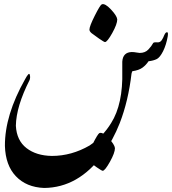

<svg xmlns="http://www.w3.org/2000/svg" viewBox="-20 -660 836 933"><path d="M794.9 -482.4Q787.6 -441.4 772.5 -411.1Q757.3 -380.9 741.7 -373Q726.1 -365.2 701.7 -362.3Q689.9 -344.2 672.4 -331.3Q654.8 -318.4 623.5 -314Q622.1 -314 619.1 -302.2Q603.5 -168.9 562 -62Q529.8 20 479 91.8Q360.4 252 194.3 253.4Q107.9 250 57.1 196.3Q6.8 143.6 3.9 49.3Q2.9 -100.1 102.1 -275.4Q121.1 -310.5 124.5 -297.4Q128.4 -284.7 124 -271.5Q58.6 -142.6 57.1 -48.8Q61 22.9 108.9 59.8Q156.7 96.7 232.4 97.7Q327.6 97.7 415.5 46.9Q480.5 2.9 520 -62Q578.1 -153.8 574.2 -314V-360.4Q577.1 -406.2 620.6 -407.2Q631.3 -407.2 642.3 -405Q653.3 -402.8 658.7 -402.8Q685.1 -402.8 700.7 -419.2Q716.3 -435.5 724.6 -451.2Q727.5 -455.6 746.6 -454.1Q758.8 -454.1 766.1 -465.1Q773.4 -476.1 777.8 -488.3Q785.2 -505.9 793.5 -502.9Q797.9 -501.5 794.9 -482.4ZM414.6 -516.1Q414.6 -532.2 440.4 -583.5Q466.3 -634.8 474.1 -638.7Q489.7 -645.5 518.8 -614.5Q547.9 -583.5 549.8 -565.9Q549.8 -543 525.4 -499.3Q501 -455.6 490.2 -455.6Q485.8 -455.6 461.4 -472.4Q437 -489.3 424.8 -499Q414.6 -507.8 414.6 -516.1ZM403.3 109.4Q403.3 93.3 429.2 42Q455.1 -9.3 462.9 -13.2Q478.5 -20 507.6 11Q536.6 42 538.6 59.6Q538.6 82.5 514.2 126.2Q489.7 169.9 479 169.9Q474.6 169.9 450.2 153.1Q425.8 136.2 413.6 126.5Q403.3 117.7 403.3 109.4Z"/></svg>

Font: IranNastaliq
Style: Regular
Weight: 400
Designer: Hossein Zahedi
Version: Version 1.5